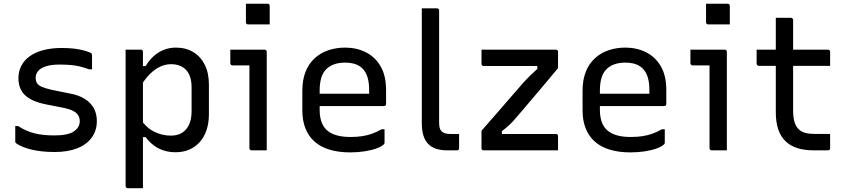

<svg xmlns="http://www.w3.org/2000/svg" viewBox="-20 -794 4470 1014"><path d="M266.8 -78.8Q339.2 -78.8 370.2 -100.1Q401.2 -121.3 401.2 -153.6Q401.2 -172 392.9 -185.3Q384.6 -198.7 366.2 -208.3Q347.7 -217.9 316.5 -224.4L218.4 -243.6Q168.6 -254.2 137.5 -272.4Q106.4 -290.6 91.8 -317.6Q77.3 -344.6 77.3 -380.9Q77.3 -416.1 91.9 -445.2Q106.5 -474.3 135.4 -495.8Q164.3 -517.2 207.3 -528.9Q250.3 -540.6 306.6 -540.6Q343.5 -540.6 371.5 -537.2Q399.4 -533.7 420.2 -528.2Q440.9 -522.6 454.2 -517Q459.9 -515 462.2 -512.8Q464.5 -510.6 465.3 -507.6Q466 -504.5 466 -499.5Q466 -484.2 466 -465.1Q466 -446 466 -427.7H450.6Q426.6 -437 403.1 -442.7Q379.7 -448.4 353.7 -450.7Q327.7 -453 295.1 -453Q250.1 -453 222 -443.7Q193.9 -434.4 181.2 -418.7Q168.4 -402.9 168.4 -383.5Q168.4 -366.9 175.2 -355.2Q182.1 -343.6 200.6 -335.5Q219.1 -327.4 252.7 -319.7L352.2 -299.5Q396.3 -291.2 427.2 -272Q458.1 -252.7 474.8 -223.7Q491.4 -194.6 491.4 -154.4Q491.4 -104.7 464.8 -67.8Q438.2 -30.9 388.3 -11Q338.4 8.8 268.2 8.8Q232.2 8.8 201.5 5.4Q170.9 1.9 145.6 -4.1Q120.3 -10.2 100.5 -18.4Q80.8 -26.6 66.9 -36.1Q63.5 -38.6 62 -40.7Q60.6 -42.8 60.6 -48.3Q60.6 -65.1 60.6 -86.8Q60.6 -108.6 60.6 -128.1H75.9Q97 -114.5 118 -105.2Q138.9 -95.9 161.8 -90Q184.6 -84.2 210.5 -81.5Q236.4 -78.8 266.8 -78.8Z M643.4 -531.8Q657.6 -531.8 670.8 -531.8Q684 -531.8 697.2 -531.8Q710.4 -531.8 723.9 -531.8Q727.9 -531.8 729.9 -530.3Q731.9 -528.8 733.4 -526.8Q734.9 -524.8 734.9 -520.7Q734.9 -431 734.9 -340.8Q734.9 -250.6 734.9 -160.4Q734.9 -70.1 734.9 20.1Q734.9 110.3 734.9 200Q721.4 200 708.2 200Q695 200 681.8 200Q668.6 200 654.4 200Q651.4 200 648.9 198.5Q646.4 197 644.9 194.5Q643.4 191.9 643.4 188.9Q643.4 111.4 643.4 33.9Q643.4 -43.7 643.4 -121.2Q643.4 -198.7 643.4 -276.3Q643.4 -353.8 643.4 -431.4Q643.4 -456.9 643.4 -482.2Q643.4 -507.5 643.4 -531.8ZM909.2 -542.6Q960.9 -542.6 1000.1 -519.3Q1039.2 -496.1 1061.3 -452.2Q1083.3 -408.3 1083.3 -347.5V-191Q1083.3 -144 1070.6 -106.7Q1058 -69.5 1034.6 -43.3Q1011.3 -17.2 978.9 -3.6Q946.6 10 906.8 10Q874.2 10 845.3 1Q816.5 -8.1 792.6 -25.9Q768.7 -43.7 749.4 -69.7H721.1V-165.3Q752.4 -119.5 794.1 -98.6Q835.8 -77.7 882.5 -77.7Q916.6 -77.7 940.8 -92.3Q965 -106.9 978.4 -135.8Q991.8 -164.7 991.8 -205.5V-333Q991.8 -364.5 983.8 -388.1Q975.8 -411.7 960.8 -426.7Q946.9 -440.5 927.4 -447.8Q907.8 -455 882.8 -455Q854.4 -455 826.5 -442.3Q798.7 -429.5 772.4 -403.8Q746.2 -378 721.6 -337.4V-445.2H749.4Q767.9 -476.5 792.2 -498Q816.4 -519.5 845.7 -531.1Q875.1 -542.6 909.2 -542.6Z M1297.2 -11Q1297.2 -48.5 1297.2 -92.1Q1297.2 -135.6 1297.2 -182.6Q1297.2 -229.6 1297.2 -276.6Q1297.2 -323.6 1297.2 -367.4Q1297.2 -411.3 1297.2 -448.7H1283.4Q1274.9 -448.7 1265.6 -448.7Q1256.2 -448.7 1246.2 -448.7Q1236.1 -448.7 1226.4 -448.7Q1216.6 -448.7 1207.3 -448.7Q1202.9 -448.7 1199.6 -452Q1196.3 -455.3 1196.3 -459.7Q1196.3 -477.4 1196.3 -495.8Q1196.3 -514.1 1196.3 -531.8Q1212.7 -531.8 1231.4 -531.8Q1250.1 -531.8 1270 -531.8Q1290 -531.8 1309 -531.8Q1328 -531.8 1345.7 -531.8Q1363.3 -531.8 1377.7 -531.8Q1381.1 -531.8 1383.4 -530.3Q1385.7 -528.8 1387.2 -526.5Q1388.7 -524.2 1388.7 -520.8Q1388.7 -470.1 1388.7 -415.8Q1388.7 -361.5 1388.7 -306.4Q1388.7 -251.3 1388.7 -197.2Q1388.7 -143.1 1388.7 -92Q1388.7 -77.1 1388.7 -61.8Q1388.7 -46.5 1388.7 -31.2Q1388.7 -15.8 1388.7 0Q1367.5 0 1348.6 0Q1329.8 0 1308.2 0Q1303.8 0 1300.5 -3.3Q1297.2 -6.6 1297.2 -11ZM1278.8 -774.3Q1292.8 -774.3 1307.1 -774.3Q1321.4 -774.3 1336.1 -774.3Q1350.8 -774.3 1365.1 -774.3Q1379.4 -774.3 1393.4 -774.3Q1398.4 -774.3 1401.4 -771.3Q1404.4 -768.3 1404.4 -763.3V-665.2Q1390.4 -665.2 1376.1 -665.2Q1361.8 -665.2 1347.1 -665.2Q1332.4 -665.2 1318.1 -665.2Q1303.8 -665.2 1289.8 -665.2Q1284.8 -665.2 1281.8 -668.2Q1278.8 -671.2 1278.8 -676.2Z M1802.6 -542.6Q1862.5 -542.6 1911.4 -518.3Q1960.4 -494 1989.6 -444.6Q2018.9 -395.2 2018.9 -318.3V-244.6Q2018.9 -241.6 2017.6 -239.1Q2016.3 -236.6 2014.1 -235.3Q2011.9 -234 2008.3 -234H1748.5Q1732.1 -234 1715.3 -234Q1698.4 -234 1682 -234H1652.2L1639.4 -298.8H1929.5Q1929.5 -304 1929.5 -308.9Q1929.5 -313.7 1929.5 -318.9Q1929.5 -358.5 1920.7 -386.8Q1911.9 -415.1 1893.8 -432.6Q1878 -448.4 1855.1 -455.8Q1832.2 -463.3 1802.6 -463.3Q1738.3 -463.3 1703.2 -428.8Q1668.2 -394.4 1668.2 -315.9V-211.2Q1668.2 -189.1 1672.2 -170.4Q1676.1 -151.7 1683.5 -136.6Q1691 -121.6 1702.1 -110.5Q1722.3 -90.2 1754.4 -80.4Q1786.5 -70.6 1830.2 -70.6Q1866.2 -70.6 1894 -75Q1921.7 -79.4 1946.5 -88.4Q1971.2 -97.4 1995.6 -111.4H2010.9Q2010.9 -92.8 2010.9 -74.8Q2010.9 -56.8 2010.9 -40.1Q2010.9 -38.1 2010.2 -36.1Q2009.5 -34.1 2007.5 -32.1Q1995.2 -19.9 1968.1 -10Q1941 -0.2 1904.9 5.3Q1868.8 10.8 1829.2 10.8Q1767.5 10.8 1719.9 -3.8Q1672.4 -18.4 1640.7 -46.7Q1609.1 -75.1 1592.9 -116.3Q1576.7 -157.5 1576.7 -210.8V-314.8Q1576.7 -373.3 1594.2 -416.2Q1611.6 -459 1642.9 -487.2Q1674.2 -515.5 1715.3 -529.1Q1756.4 -542.6 1802.6 -542.6Z M2207.6 -626.6Q2207.6 -659.8 2207.6 -690.2Q2207.6 -720.6 2207.6 -750Q2223.2 -750 2231.2 -750Q2239.1 -750 2243.7 -750Q2248.3 -750 2252.5 -750Q2256.6 -750 2264.5 -750Q2272.5 -750 2288.1 -750Q2291.5 -750 2293.8 -748.5Q2296.1 -747 2297.6 -744.7Q2299.1 -742.4 2299.1 -739Q2299.1 -679.8 2299.1 -620.8Q2299.1 -561.7 2299.1 -502.9Q2299.1 -444.1 2299.1 -384.9Q2299.1 -325.8 2299.1 -266.7Q2299.1 -207.7 2299.1 -148.5Q2299.1 -131 2301.8 -119.5Q2304.6 -108 2312.1 -100.4Q2319.6 -92.9 2331.3 -89.7Q2342.9 -86.4 2360.7 -86.4Q2364.1 -86.4 2368.8 -86.4Q2373.4 -86.4 2378.1 -86.4Q2382.7 -86.4 2387 -86.4Q2391.2 -86.4 2393.8 -86.4H2404.6Q2404.6 -68.7 2404.6 -48.7Q2404.6 -28.7 2404.6 -11Q2404.6 -5.4 2401.6 -2.7Q2398.6 0 2393.6 0Q2390.1 0 2386.9 0Q2383.7 0 2378.4 0Q2373 0 2364.6 0Q2356.2 0 2342.4 0Q2307.7 0 2282.4 -8.6Q2257.1 -17.2 2240.5 -34.8Q2223.8 -52.3 2215.7 -79.6Q2207.6 -106.8 2207.6 -144.1Q2207.6 -204.4 2207.6 -264.7Q2207.6 -325.1 2207.6 -385.3Q2207.6 -445.6 2207.6 -505.9Q2207.6 -566.3 2207.6 -626.6Z M2522.9 -531.8H2915.9Q2920.1 -531.8 2922.1 -530.3Q2924.1 -528.8 2925.6 -526.8Q2927.1 -524.8 2927.1 -520.8V-434.1Q2900.4 -402.3 2874.9 -371.7Q2849.4 -341.2 2824.9 -312.2Q2800.4 -283.3 2777.1 -256Q2753.8 -228.6 2731.9 -202.9Q2709.9 -177.1 2688.8 -152.9Q2672.3 -135.6 2658.8 -123.9Q2645.3 -112.2 2630.6 -101.2V-86.4Q2652.2 -86.4 2674.2 -86.4Q2696.3 -86.4 2717.9 -86.4H2916.1Q2921.1 -86.4 2924.1 -83.4Q2927.1 -80.4 2927.1 -75.4Q2927.1 -56.6 2927.1 -37.7Q2927.1 -18.9 2927.1 0H2534Q2530.9 0 2528.4 -1.5Q2525.9 -3 2524.4 -5Q2522.9 -7 2522.9 -11V-103.5Q2566.3 -152.6 2605.2 -197.6Q2644.2 -242.6 2679.9 -283.8Q2715.6 -324.9 2749.2 -363.3Q2766.7 -382.1 2783.1 -398.1Q2799.4 -414.1 2817.7 -430.1V-445.4Q2790.1 -445.4 2763 -445.4Q2735.9 -445.4 2708.3 -445.4H2533.9Q2530.9 -445.4 2528.4 -446.9Q2525.9 -448.4 2524.4 -450.9Q2522.9 -453.4 2522.9 -456.4Q2522.9 -475.2 2522.9 -494.1Q2522.9 -513 2522.9 -531.8Z M3282.6 -542.6Q3342.5 -542.6 3391.4 -518.3Q3440.4 -494 3469.6 -444.6Q3498.9 -395.2 3498.9 -318.3V-244.6Q3498.9 -241.6 3497.6 -239.1Q3496.3 -236.6 3494.1 -235.3Q3491.9 -234 3488.3 -234H3228.5Q3212.1 -234 3195.3 -234Q3178.4 -234 3162 -234H3132.2L3119.4 -298.8H3409.5Q3409.5 -304 3409.5 -308.9Q3409.5 -313.7 3409.5 -318.9Q3409.5 -358.5 3400.7 -386.8Q3391.9 -415.1 3373.8 -432.6Q3358 -448.4 3335.1 -455.8Q3312.2 -463.3 3282.6 -463.3Q3218.3 -463.3 3183.2 -428.8Q3148.2 -394.4 3148.2 -315.9V-211.2Q3148.2 -189.1 3152.2 -170.4Q3156.1 -151.7 3163.5 -136.6Q3171 -121.6 3182.1 -110.5Q3202.3 -90.2 3234.4 -80.4Q3266.5 -70.6 3310.2 -70.6Q3346.2 -70.6 3374 -75Q3401.7 -79.4 3426.5 -88.4Q3451.2 -97.4 3475.6 -111.4H3490.9Q3490.9 -92.8 3490.9 -74.8Q3490.9 -56.8 3490.9 -40.1Q3490.9 -38.1 3490.2 -36.1Q3489.5 -34.1 3487.5 -32.1Q3475.2 -19.9 3448.1 -10Q3421 -0.2 3384.9 5.3Q3348.8 10.8 3309.2 10.8Q3247.5 10.8 3199.9 -3.8Q3152.4 -18.4 3120.7 -46.7Q3089.1 -75.1 3072.9 -116.3Q3056.7 -157.5 3056.7 -210.8V-314.8Q3056.7 -373.3 3074.2 -416.2Q3091.6 -459 3122.9 -487.2Q3154.2 -515.5 3195.3 -529.1Q3236.4 -542.6 3282.6 -542.6Z M3727.2 -11Q3727.2 -48.5 3727.2 -92.1Q3727.2 -135.6 3727.2 -182.6Q3727.2 -229.6 3727.2 -276.6Q3727.2 -323.6 3727.2 -367.4Q3727.2 -411.3 3727.2 -448.7H3713.4Q3704.9 -448.7 3695.6 -448.7Q3686.2 -448.7 3676.2 -448.7Q3666.1 -448.7 3656.4 -448.7Q3646.6 -448.7 3637.3 -448.7Q3632.9 -448.7 3629.6 -452Q3626.3 -455.3 3626.3 -459.7Q3626.3 -477.4 3626.3 -495.8Q3626.3 -514.1 3626.3 -531.8Q3642.7 -531.8 3661.4 -531.8Q3680.1 -531.8 3700 -531.8Q3720 -531.8 3739 -531.8Q3758 -531.8 3775.7 -531.8Q3793.3 -531.8 3807.7 -531.8Q3811.1 -531.8 3813.4 -530.3Q3815.7 -528.8 3817.2 -526.5Q3818.7 -524.2 3818.7 -520.8Q3818.7 -470.1 3818.7 -415.8Q3818.7 -361.5 3818.7 -306.4Q3818.7 -251.3 3818.7 -197.2Q3818.7 -143.1 3818.7 -92Q3818.7 -77.1 3818.7 -61.8Q3818.7 -46.5 3818.7 -31.2Q3818.7 -15.8 3818.7 0Q3797.5 0 3778.6 0Q3759.8 0 3738.2 0Q3733.8 0 3730.5 -3.3Q3727.2 -6.6 3727.2 -11ZM3708.8 -774.3Q3722.8 -774.3 3737.1 -774.3Q3751.4 -774.3 3766.1 -774.3Q3780.8 -774.3 3795.1 -774.3Q3809.4 -774.3 3823.4 -774.3Q3828.4 -774.3 3831.4 -771.3Q3834.4 -768.3 3834.4 -763.3V-665.2Q3820.4 -665.2 3806.1 -665.2Q3791.8 -665.2 3777.1 -665.2Q3762.4 -665.2 3748.1 -665.2Q3733.8 -665.2 3719.8 -665.2Q3714.8 -665.2 3711.8 -668.2Q3708.8 -671.2 3708.8 -676.2Z M3975.9 -531.8H4353Q4358.1 -531.8 4361.1 -528.8Q4364.1 -525.8 4364.1 -520.8Q4364.1 -507.8 4364.1 -495.7Q4364.1 -483.7 4364.1 -471.8Q4364.1 -459.9 4364.1 -446.2H3987Q3985 -446.2 3983 -447.2Q3980.9 -448.2 3979.4 -449.7Q3977.9 -451.2 3976.9 -453.2Q3975.9 -455.2 3975.9 -457.2Q3975.9 -470.9 3975.9 -482.8Q3975.9 -494.7 3975.9 -506.7Q3975.9 -518.8 3975.9 -531.8ZM4364.1 -86.8Q4364.1 -67.9 4364.1 -48.9Q4364.1 -30 4364.1 -11Q4364.1 -5.8 4361.4 -2.9Q4358.7 0 4353.1 0Q4343.7 0 4334.3 0Q4324.9 0 4315.4 0Q4306 0 4296.7 0Q4287.4 0 4277.5 0Q4229.2 0 4192 -11.5Q4154.7 -23.1 4129.1 -47.5Q4103.5 -72 4090.3 -110.2Q4077.2 -148.4 4077.2 -201.9Q4077.2 -251 4077.2 -300Q4077.2 -349.1 4077.2 -398.2Q4077.2 -447.3 4077.2 -496.5Q4077.2 -545.7 4077.2 -595.4Q4077.2 -621.7 4077.2 -647.8Q4077.2 -673.8 4077.2 -700Q4097.6 -700 4117.6 -700Q4137.7 -700 4157.7 -700Q4160.7 -700 4163.2 -698.5Q4165.7 -697 4167.2 -694.5Q4168.7 -692 4168.7 -689Q4168.7 -628.9 4168.7 -569.3Q4168.7 -509.8 4168.7 -449.7Q4168.7 -389.6 4168.7 -330Q4168.7 -270.4 4168.7 -210.4Q4168.7 -174.2 4175.9 -150.1Q4183 -126.1 4198.3 -111.2Q4211.8 -97.9 4232.3 -92.4Q4252.9 -86.8 4281.9 -86.8Q4293.6 -86.8 4305.1 -86.8Q4316.7 -86.8 4328 -86.8Q4339.4 -86.8 4350.8 -86.8Z"/></svg>

Font: Recursive Sans Linear Light
Style: Regular
Weight: 300
Version: Version 1.085